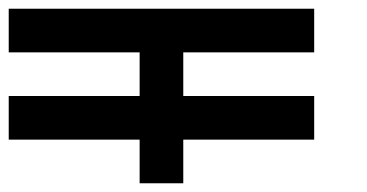

<svg xmlns="http://www.w3.org/2000/svg" viewBox="-20 -420 840 440"><path d="M700 -300V-400H0V-300H300V-200H0V-100H300V0H400V-100H700V-200H400V-300Z"/></svg>

Font: Broadcast
Style: Regular
Weight: 400
Designer: Mıchael Chrıstophersson
Foundry: Aeriform
Version: Version 1.000;PS 001.000;hotconv 1.0.88;makeotf.lib2.5.64775